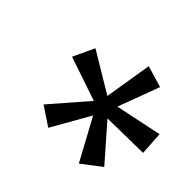

<svg xmlns="http://www.w3.org/2000/svg" viewBox="-102 -1065 756 753"><g transform="rotate(-20 275.5 -689.0)"><path d="M336.4 -865.7 316.4 -673.8 508.8 -728 522.5 -635.7 338.9 -621.1 457.5 -462.9 371.6 -416 286.6 -590.8 209.5 -416 120.6 -462.9 237.8 -621.1 55.7 -635.7 69.8 -728 259.8 -673.8 238.8 -865.7ZM127.9 -592.3ZM127.9 -961.9Z"/></g></svg>

Font: Noto Sans Telugu UI
Style: Regular
Weight: 400
Designer: Monotype Design Team
Foundry: Monotype Imaging Inc.
Version: Version 1.05